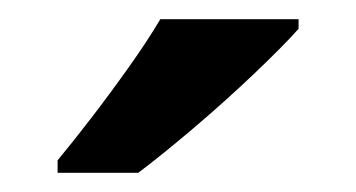

<svg xmlns="http://www.w3.org/2000/svg" viewBox="-20 -786 371 200"><path d="M291 -756Q275 -738 244.5 -709Q214 -680 181 -652Q148 -624 124 -606H40V-619Q55 -637 75 -663Q95 -689 114.5 -716.5Q134 -744 147 -766H291Z"/></svg>

Font: Noto Sans Sinhala UI SemiBold
Style: Regular
Weight: 600
Designer: Jelle Bosma - Monotype Design Team
Foundry: Monotype Imaging Inc.
Version: Version 2.006; ttfautohint (v1.8.4.7-5d5b)